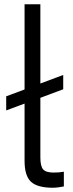

<svg xmlns="http://www.w3.org/2000/svg" viewBox="-20 -866 344 899"><path d="M279 -62V7Q250 13 227 13Q155 13 125 -15Q95 -43 95 -113V-381L9 -349V-415L95 -447V-846H169V-475L276 -515V-448L169 -408V-129Q169 -88 182 -73Q195 -58 231 -58Q259 -58 279 -62Z"/></svg>

Font: Biryani Light
Style: Regular
Weight: 300
Designer: Dan Reynolds and Mathieu Réguer
Foundry: Dan Reynolds and Mathieu Réguer
Version: Version 1.004; ttfautohint (v1.1) -l 5 -r 5 -G 72 -x 0 -D la